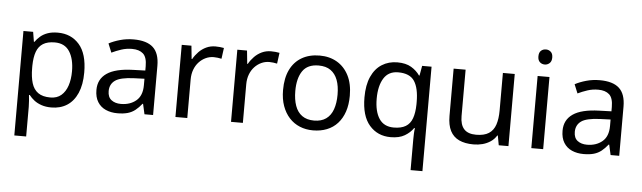

<svg xmlns="http://www.w3.org/2000/svg" viewBox="-55 -959 4750 1421"><g transform="rotate(5 2319.5 -248.5)"><path d="M340 -546Q439 -546 499.5 -477Q560 -408 560 -269Q560 -178 532.5 -115.5Q505 -53 455.5 -21.5Q406 10 339 10Q298 10 266 -1Q234 -12 211.5 -29.5Q189 -47 173 -68H167Q169 -51 171 -25Q173 1 173 20V240H85V-536H157L169 -463H173Q189 -486 211.5 -505Q234 -524 265.5 -535Q297 -546 340 -546ZM324 -472Q270 -472 237 -451.5Q204 -431 189 -390Q174 -349 173 -286V-269Q173 -203 187 -157Q201 -111 234.5 -87Q268 -63 326 -63Q375 -63 406.5 -90Q438 -117 453.5 -163.5Q469 -210 469 -270Q469 -362 433.5 -417Q398 -472 324 -472Z M903 -545Q1001 -545 1048 -502Q1095 -459 1095 -365V0H1031L1014 -76H1010Q987 -47 962.5 -27.5Q938 -8 906.5 1Q875 10 830 10Q782 10 743.5 -7Q705 -24 683 -59.5Q661 -95 661 -149Q661 -229 724 -272.5Q787 -316 918 -320L1009 -323V-355Q1009 -422 980 -448Q951 -474 898 -474Q856 -474 818 -461.5Q780 -449 747 -433L720 -499Q755 -518 803 -531.5Q851 -545 903 -545ZM929 -259Q829 -255 790.5 -227Q752 -199 752 -148Q752 -103 779.5 -82Q807 -61 850 -61Q918 -61 963 -98.5Q1008 -136 1008 -214V-262Z M1511 -546Q1526 -546 1543.5 -544.5Q1561 -543 1574 -540L1563 -459Q1550 -462 1534.5 -464Q1519 -466 1505 -466Q1474 -466 1446 -453Q1418 -440 1396 -416.5Q1374 -393 1361.5 -360Q1349 -327 1349 -286V0H1261V-536H1333L1343 -438H1347Q1364 -468 1388 -492.5Q1412 -517 1443 -531.5Q1474 -546 1511 -546Z M1924 -546Q1939 -546 1956.5 -544.5Q1974 -543 1987 -540L1976 -459Q1963 -462 1947.5 -464Q1932 -466 1918 -466Q1887 -466 1859 -453Q1831 -440 1809 -416.5Q1787 -393 1774.5 -360Q1762 -327 1762 -286V0H1674V-536H1746L1756 -438H1760Q1777 -468 1801 -492.5Q1825 -517 1856 -531.5Q1887 -546 1924 -546Z M2533 -269Q2533 -202 2515.5 -150.5Q2498 -99 2465.5 -63Q2433 -27 2386.5 -8.5Q2340 10 2283 10Q2230 10 2185 -8.5Q2140 -27 2107 -63Q2074 -99 2055.5 -150.5Q2037 -202 2037 -269Q2037 -358 2067 -419.5Q2097 -481 2153 -513.5Q2209 -546 2286 -546Q2359 -546 2414.5 -513.5Q2470 -481 2501.5 -419.5Q2533 -358 2533 -269ZM2128 -269Q2128 -206 2144.5 -159.5Q2161 -113 2196 -88Q2231 -63 2285 -63Q2339 -63 2374 -88Q2409 -113 2425.5 -159.5Q2442 -206 2442 -269Q2442 -333 2425 -378Q2408 -423 2373.5 -447.5Q2339 -472 2284 -472Q2202 -472 2165 -418Q2128 -364 2128 -269Z M3029 11Q3029 -7 3030 -31Q3031 -55 3034 -72H3028Q3005 -38 2964.5 -14Q2924 10 2860 10Q2763 10 2702.5 -59.5Q2642 -129 2642 -267Q2642 -359 2670 -421Q2698 -483 2748 -514.5Q2798 -546 2863 -546Q2926 -546 2966 -522Q3006 -498 3030 -463H3034L3047 -536H3117V240H3029ZM2877 -63Q2932 -63 2965.5 -83Q2999 -103 3014 -144.5Q3029 -186 3030 -248V-266Q3030 -368 2996 -420.5Q2962 -473 2875 -473Q2803 -473 2768 -416.5Q2733 -360 2733 -265Q2733 -170 2768.5 -116.5Q2804 -63 2877 -63Z M3735 -536V0H3663L3650 -71H3646Q3629 -43 3602 -25Q3575 -7 3543 1.5Q3511 10 3476 10Q3412 10 3368.5 -10.5Q3325 -31 3303 -74Q3281 -117 3281 -185V-536H3370V-191Q3370 -127 3399 -95Q3428 -63 3489 -63Q3549 -63 3583.5 -85.5Q3618 -108 3632.5 -151.5Q3647 -195 3647 -257V-536Z M3993 -536V0H3905V-536ZM3950 -737Q3970 -737 3985.5 -723.5Q4001 -710 4001 -681Q4001 -653 3985.5 -639Q3970 -625 3950 -625Q3928 -625 3913 -639Q3898 -653 3898 -681Q3898 -710 3913 -723.5Q3928 -737 3950 -737Z M4366 -545Q4464 -545 4511 -502Q4558 -459 4558 -365V0H4494L4477 -76H4473Q4450 -47 4425.5 -27.5Q4401 -8 4369.5 1Q4338 10 4293 10Q4245 10 4206.5 -7Q4168 -24 4146 -59.5Q4124 -95 4124 -149Q4124 -229 4187 -272.5Q4250 -316 4381 -320L4472 -323V-355Q4472 -422 4443 -448Q4414 -474 4361 -474Q4319 -474 4281 -461.5Q4243 -449 4210 -433L4183 -499Q4218 -518 4266 -531.5Q4314 -545 4366 -545ZM4392 -259Q4292 -255 4253.5 -227Q4215 -199 4215 -148Q4215 -103 4242.5 -82Q4270 -61 4313 -61Q4381 -61 4426 -98.5Q4471 -136 4471 -214V-262Z"/></g></svg>

Font: Noto Sans Kannada
Style: Regular
Weight: 400
Designer: Jelle Bosma - Monotype Design Team
Foundry: Monotype Imaging Inc.
Version: Version 2.003